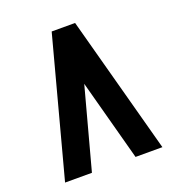

<svg xmlns="http://www.w3.org/2000/svg" viewBox="-113 -693 726 786"><g transform="rotate(-20 250.0 -300.0)"><path d="M345 0 250 -353 155 0H38L198 -600H300L462 0Z"/></g></svg>

Font: Reem Kufi Medium
Style: Regular
Weight: 500
Designer: Khaled Hosny
Version: Version 1.001